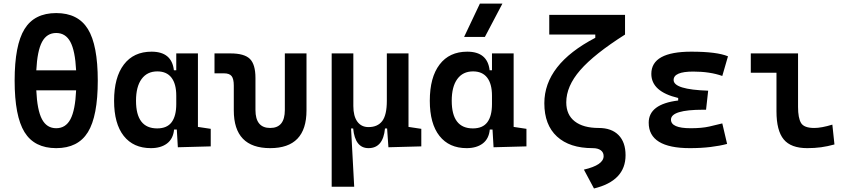

<svg xmlns="http://www.w3.org/2000/svg" viewBox="-20 -815 4728 1069"><path d="M293 9.8Q171.4 9.8 116.5 -79.3Q61.5 -168.5 61.5 -366.2Q61.5 -564 116.5 -653.1Q171.4 -742.2 293 -742.2Q414.6 -742.2 469.5 -653.1Q524.4 -564 524.4 -366.2Q524.4 -168.5 469.5 -79.3Q414.6 9.8 293 9.8ZM293 -101.1Q345.7 -101.1 372.3 -151.4Q398.9 -201.7 403.8 -312H182.1Q187 -201.7 213.6 -151.4Q240.2 -101.1 293 -101.1ZM182.1 -423.3H403.8Q398.4 -532.2 371.8 -581.8Q345.2 -631.3 293 -631.3Q240.7 -631.3 214.1 -581.8Q187.5 -532.2 182.1 -423.3Z M820.3 9.8Q722.7 9.8 668.9 -58.3Q615.2 -126.5 615.2 -253.9Q615.2 -384.3 669.7 -455.8Q724.1 -527.3 823.7 -527.3Q936.5 -527.3 948.2 -423.8H961.4V-517.6H1082V-108.4L1153.3 -97.7V0L970.2 4.9L964.4 -93.8H949.2Q944.3 -42 909.9 -16.1Q875.5 9.8 820.3 9.8ZM961.4 -235.4V-282.2Q961.4 -348.1 934.6 -382.8Q907.7 -417.5 856 -417.5Q799.3 -417.5 768.3 -375Q737.3 -332.5 737.3 -253.9Q737.3 -100.1 855 -100.1Q910.2 -100.1 935.8 -134.8Q961.4 -169.4 961.4 -235.4Z M1484.4 9.8Q1281.7 9.8 1281.7 -200.2V-338.4Q1281.7 -376 1269.5 -391.4Q1257.3 -406.7 1227.1 -406.7H1174.3V-517.6H1263.7Q1340.3 -517.6 1371.3 -487.1Q1402.3 -456.5 1402.3 -380.9V-202.6Q1402.3 -102.5 1484.4 -102.5Q1565.9 -102.5 1565.9 -202.6V-517.6H1686.5V-200.2Q1686.5 9.8 1484.4 9.8Z M2031.7 9.8Q1957 9.8 1946.3 -99.6H1934.6L1952.1 224.6H1826.7V-517.6H1947.3V-224.6Q1947.3 -168.5 1969.5 -137.9Q1991.7 -107.4 2031.7 -107.4Q2082.5 -107.4 2108.2 -141.1Q2133.8 -174.8 2133.8 -253.9V-517.6H2254.4V-108.4L2325.7 -97.7V0L2142.6 4.9L2135.3 -99.6H2123.5Q2113.3 9.8 2031.7 9.8Z M2578.1 9.8Q2480.5 9.8 2426.8 -58.3Q2373 -126.5 2373 -253.9Q2373 -384.3 2427.5 -455.8Q2481.9 -527.3 2581.5 -527.3Q2694.3 -527.3 2706.1 -423.8H2719.2V-517.6H2839.8V-108.4L2911.1 -97.7V0L2728 4.9L2722.2 -93.8H2707Q2702.1 -42 2667.7 -16.1Q2633.3 9.8 2578.1 9.8ZM2719.2 -235.4V-282.2Q2719.2 -348.1 2692.4 -382.8Q2665.5 -417.5 2613.8 -417.5Q2557.1 -417.5 2526.1 -375Q2495.1 -332.5 2495.1 -253.9Q2495.1 -100.1 2612.8 -100.1Q2668 -100.1 2693.6 -134.8Q2719.2 -169.4 2719.2 -235.4ZM2564 -609.4 2651.9 -794.9H2777.3L2679.7 -609.4Z M3287.1 234.4 3231 129.4Q3340.8 104 3340.8 54.2Q3340.8 33.2 3324.7 21.5Q3308.6 9.8 3279.8 9.8Q3151.4 9.8 3081.1 -54.9Q3010.7 -119.6 3010.7 -240.2Q3010.7 -456.5 3294.4 -604.5V-622.6H3038.1V-732.4H3460V-622.6Q3288.1 -513.7 3210.4 -424.3Q3132.8 -335 3132.8 -245.1Q3132.8 -175.8 3180.2 -139.2Q3227.5 -102.5 3313.5 -102.5Q3384.8 -102.5 3423.8 -63Q3462.9 -23.4 3462.9 49.3Q3462.9 191.9 3287.1 234.4Z M3821.3 9.8Q3591.8 9.8 3591.8 -131.8Q3591.8 -235.4 3755.9 -255.4V-269.5Q3606.4 -304.7 3606.4 -403.8Q3606.4 -527.3 3829.1 -527.3Q3971.2 -527.3 4033.2 -501.5L4001.5 -392.1Q3932.6 -416.5 3839.8 -416.5Q3730.5 -416.5 3730.5 -369.6Q3730.5 -316.4 3922.9 -310.1L3911.1 -204.1H3895.5Q3715.8 -204.1 3715.8 -148.9Q3715.8 -101.1 3825.2 -101.1Q3887.7 -101.1 3928.5 -110.4Q3969.2 -119.6 4001.5 -127.9L4028.3 -13.7Q3988.3 -2.9 3936 3.4Q3883.8 9.8 3821.3 9.8Z M4474.6 9.8Q4383.3 9.8 4343.3 -39.1Q4303.2 -87.9 4303.2 -195.3V-410.2H4160.2V-517.6H4423.3V-219.7Q4423.3 -158.2 4439.9 -130.4Q4456.5 -102.5 4513.7 -102.5Q4553.7 -102.5 4614.3 -121.1L4626 -10.7Q4587.4 0 4551.5 4.9Q4515.6 9.8 4474.6 9.8Z"/></svg>

Font: CaskaydiaCove NF SemiBold
Style: Regular
Weight: 600
Designer: Aaron Bell
Foundry: Saja Typeworks
Version: Version 2111.001; VTT 6.35;Nerd Fonts 3.2.1